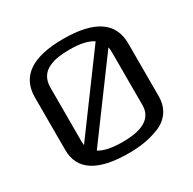

<svg xmlns="http://www.w3.org/2000/svg" viewBox="-149 -811 977 974"><g transform="rotate(-30 339.5 -324.5)"><path d="M613 -474V-166Q613 -113 587.5 -76Q562 -39 518 -21.5Q474 -4 431 3Q388 10 338 10Q66 10 66 -166V-473Q66 -659 338 -659Q613 -659 613 -474ZM159 -167Q159 -148 161 -140L475 -566Q431 -596 339 -596Q301 -596 272 -591.5Q243 -587 216 -574.5Q189 -562 174 -537.5Q159 -513 159 -476ZM519 -167V-476Q519 -492 516 -507L203 -83Q246 -55 340 -55Q519 -55 519 -167Z"/></g></svg>

Font: Play
Style: Regular
Weight: 400
Designer: Jonas Hecksher
Foundry: Jonas Hecksher, Playtypeª, e-types AS
Version: Version 1.002